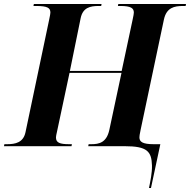

<svg xmlns="http://www.w3.org/2000/svg" viewBox="-44 -734 954 964"><path d="M704 210H714L761 -10H728C672 -10 656 -22 656 -44C656 -49 657 -60 662 -82L779 -636C792 -696 831 -704 875 -704H888L890 -714H550L548 -704H561C613 -704 628 -693 628 -671C628 -666 626 -654 622 -636L567 -378H307L361 -643C372 -696 409 -704 451 -704H464L466 -714H126L124 -704H137C195 -704 209 -694 209 -671C209 -667 207 -654 203 -636L84 -70C73 -18 33 -10 -9 -10H-22L-24 0H315L317 -10H304C255 -10 237 -18 237 -44C237 -49 239 -60 242 -72L305 -368H566L505 -82C491 -18 454 -10 414 -10H401L399 0H582C695 0 717 26 719 97C720 133 711 176 704 210Z"/></svg>

Font: Noto Serif Display
Style: Bold Italic
Weight: 700
Italic angle: -12°
Designer: Monotype Design Team
Foundry: Monotype Imaging Inc.
Version: Version 2.009